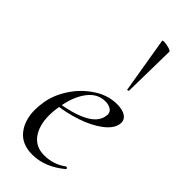

<svg xmlns="http://www.w3.org/2000/svg" viewBox="-241 -772 824 824"><g transform="rotate(45 171.5 -359.5)"><path d="M27 -133Q27 -155 32 -185Q41 -236 74 -285.5Q107 -335 156.5 -367Q206 -399 260 -399Q296 -399 314.5 -384.5Q333 -370 328 -345Q322 -314 284.5 -285.5Q247 -257 189.5 -237.5Q132 -218 68 -211L70 -224Q150 -235 201 -260Q252 -285 261 -324Q263 -334 263 -338Q263 -355 249 -363.5Q235 -372 216 -372Q168 -372 136 -329Q104 -286 93 -218Q87 -187 87 -159Q87 -97 114.5 -59.5Q142 -22 193 -22Q250 -22 294 -55H296Q299 -55 301.5 -52Q304 -49 301 -46Q231 12 155 12Q92 12 59.5 -28.5Q27 -69 27 -133ZM213 -731Q226 -731 243 -726Q260 -721 259 -716L255 -476Q255 -474 250.5 -473Q246 -472 246 -475L204 -727Q203 -731 213 -731Z"/></g></svg>

Font: Cormorant Infant
Style: Italic
Weight: 400
Italic angle: -10°
Designer: Christian Thalmann (Catharsis Fonts)
Foundry: Catharsis Fonts
Version: Version 4.000